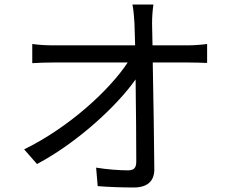

<svg xmlns="http://www.w3.org/2000/svg" viewBox="-20 -803 1040 851"><path d="M656 -602 654 -699C654 -727 656 -755 660 -783H567C573 -754 574 -723 576 -699C577 -676 578 -642 579 -602H215C184 -602 152 -604 123 -608V-523C154 -525 183 -526 216 -526H546C467 -406 289 -240 87 -141L144 -76C323 -171 498 -333 581 -451C583 -317 584 -168 584 -88C584 -61 576 -48 547 -48C510 -48 454 -52 406 -60L413 22C462 26 522 28 573 28C633 28 664 0 664 -52C663 -177 660 -376 657 -526H816C840 -526 875 -525 898 -524V-608C878 -605 839 -602 813 -602Z"/></svg>

Font: Source Han Sans KR Regular
Style: Regular
Weight: 400
Designer: Ryoko NISHIZUKA (kana & ideographs); Paul D. Hunt (Latin, Greek & Cyrillic); Wenlong ZHANG (bopomofo); Sandoll Communica
Foundry: Adobe Systems Incorporated
Version: Version 1.004;PS 1.004;hotconv 1.0.82;makeotf.lib2.5.63406